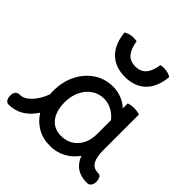

<svg xmlns="http://www.w3.org/2000/svg" viewBox="-239 -931 1107 1107"><g transform="rotate(45 314.5 -377.5)"><path d="M-1 -72Q33 -72 65.5 -105.5Q98 -139 120 -196Q119 -210 119 -224Q119 -300 149 -359Q179 -418 230.5 -452Q282 -486 348 -486Q383 -486 417 -472.5Q451 -459 474 -436V-477Q483 -480 495 -482Q507 -484 520 -484Q544 -484 565 -477V-184Q565 -131 581.5 -101.5Q598 -72 637 -72Q654 -72 660 -58Q666 -44 666 -28Q666 -12 657.5 1Q649 14 630 14Q532 14 499 -74Q470 -33 426.5 -9.5Q383 14 330 14Q272 14 227.5 -11.5Q183 -37 155 -82Q93 14 -8 14Q-21 14 -29 2Q-37 -10 -37 -29Q-37 -72 -1 -72ZM212 -224Q212 -153 244.5 -112.5Q277 -72 334 -72Q397 -72 435.5 -115Q474 -158 474 -228V-340Q454 -367 423 -383.5Q392 -400 359 -400Q316 -400 283 -377Q250 -354 231 -314.5Q212 -275 212 -224ZM354 -573Q275 -573 227.5 -619.5Q180 -666 172 -753Q189 -764 212.5 -767.5Q236 -771 257 -766Q265 -713 288 -685.5Q311 -658 354 -658Q397 -658 420.5 -685.5Q444 -713 451 -766Q472 -771 496 -767.5Q520 -764 536 -753Q528 -666 481 -619.5Q434 -573 354 -573Z"/></g></svg>

Font: Borel
Style: Regular
Weight: 400
Designer: Rosalie Wagner
Foundry: ANRT
Version: Version 1.007; ttfautohint (v1.8.4.7-5d5b)